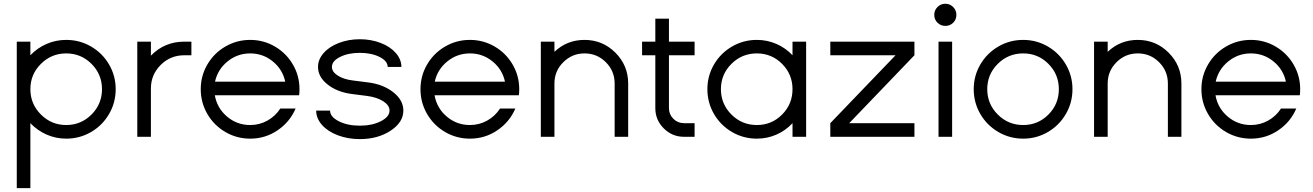

<svg xmlns="http://www.w3.org/2000/svg" viewBox="-20 -721 6918 1012"><path d="M68.4 270.5V-501.5H140.1V-429.7Q176.8 -468.3 225.6 -489.5Q274.4 -510.7 329.1 -510.7Q399.9 -510.7 460 -475.8Q520 -440.9 554.9 -381.1Q589.8 -321.3 589.8 -251Q589.8 -180.2 554.9 -120.1Q520 -60.1 460 -25.1Q399.9 9.8 329.1 9.8Q274.4 9.8 225.6 -11.7Q176.8 -33.2 140.1 -71.8V270.5ZM462.4 -117.4Q517.6 -172.9 517.6 -251Q517.6 -329.1 462.4 -384.3Q407.2 -439.5 329.1 -439.5Q251 -439.5 195.6 -384.3Q140.1 -329.1 140.1 -251Q140.1 -172.9 195.6 -117.4Q251 -62 329.1 -62Q407.2 -62 462.4 -117.4Z M703.6 0V-501.5H775.4V-427.7Q847.7 -501.5 951.2 -501.5H988.8V-429.7H951.2Q877.9 -429.7 826.7 -378.4Q775.4 -327.1 775.4 -254.4V0Z M1538.1 -148.9Q1507.8 -78.1 1443.1 -34.2Q1378.4 9.8 1298.8 9.8Q1228 9.8 1168 -25.1Q1107.9 -60.1 1073 -120.1Q1038.1 -180.2 1038.1 -251Q1038.1 -321.3 1073 -381.1Q1107.9 -440.9 1168 -475.8Q1228 -510.7 1298.8 -510.7Q1369.1 -510.7 1429 -475.8Q1488.8 -440.9 1523.7 -381.1Q1558.6 -321.3 1558.6 -251Q1558.6 -232.4 1556.6 -218.8H1486.8H1112.3Q1124 -151.4 1176.5 -106.7Q1229 -62 1298.8 -62Q1347.7 -62 1389.6 -85.4Q1431.6 -108.9 1457.5 -148.9ZM1113.3 -290.5H1483.4Q1469.7 -355 1418 -397.2Q1366.2 -439.5 1298.8 -439.5Q1231.4 -439.5 1179.4 -397.2Q1127.4 -355 1113.3 -290.5Z M2095.7 -368.2H2023.4Q2023.4 -399.4 1980.5 -420.9Q1937.5 -442.4 1876.5 -442.4Q1815.4 -442.4 1772.5 -420.9Q1729.5 -399.4 1729.5 -368.2H1656.2Q1656.2 -407.7 1685.8 -441.4Q1715.3 -475.1 1766.1 -494.6Q1816.9 -514.2 1876.5 -514.2Q1936 -514.2 1986.6 -494.6Q2037.1 -475.1 2066.4 -441.4Q2095.7 -407.7 2095.7 -368.2ZM1646.5 -138.2H1719.7Q1719.7 -105.5 1765.6 -82Q1811.5 -58.6 1876.5 -58.6Q1941.4 -58.6 1987.3 -82Q2033.2 -105.5 2033.2 -138.2Q2033.2 -166 2000 -187.3Q1966.8 -208.5 1915 -215.3L1834.5 -225.6Q1757.8 -235.4 1707 -275.4Q1656.2 -315.4 1656.2 -368.2H1729.5Q1729.5 -342.3 1760.5 -322.5Q1791.5 -302.7 1839.4 -296.9L1920.4 -286.6Q2000.5 -276.4 2053.2 -234.6Q2106 -192.9 2106 -138.2Q2106 -76.2 2038.6 -32Q1971.2 12.2 1876.5 12.2Q1814 12.2 1761 -7.8Q1708 -27.8 1677.2 -62.5Q1646.5 -97.2 1646.5 -138.2Z M2696.3 -148.9Q2666 -78.1 2601.3 -34.2Q2536.6 9.8 2457 9.8Q2386.2 9.8 2326.2 -25.1Q2266.1 -60.1 2231.2 -120.1Q2196.3 -180.2 2196.3 -251Q2196.3 -321.3 2231.2 -381.1Q2266.1 -440.9 2326.2 -475.8Q2386.2 -510.7 2457 -510.7Q2527.3 -510.7 2587.2 -475.8Q2647 -440.9 2681.9 -381.1Q2716.8 -321.3 2716.8 -251Q2716.8 -232.4 2714.8 -218.8H2645H2270.5Q2282.2 -151.4 2334.7 -106.7Q2387.2 -62 2457 -62Q2505.9 -62 2547.9 -85.4Q2589.8 -108.9 2615.7 -148.9ZM2271.5 -290.5H2641.6Q2627.9 -355 2576.2 -397.2Q2524.4 -439.5 2457 -439.5Q2389.6 -439.5 2337.6 -397.2Q2285.6 -355 2271.5 -290.5Z M2830.6 0V-501.5H2902.3V-447.8Q2968.3 -510.7 3061 -510.7Q3156.2 -510.7 3223.6 -443.4Q3291 -376 3291 -280.8V0H3219.7V-280.8Q3219.7 -346.7 3173.3 -393.1Q3127 -439.5 3061 -439.5Q2995.6 -439.5 2949 -393.1Q2902.3 -346.7 2902.3 -280.8V0Z M3434.1 -150.9V-429.7H3364.3V-501.5H3434.1V-622.6H3505.9V-501.5H3641.1V-429.7H3505.9V-150.9Q3505.9 -118.2 3529.1 -95Q3552.2 -71.8 3585 -71.8H3641.1V0H3585Q3522.9 0 3478.5 -44.4Q3434.1 -88.9 3434.1 -150.9Z M4157.2 0V-71.8Q4121.6 -33.2 4072.8 -11.7Q4023.9 9.8 3969.2 9.8Q3898.4 9.8 3838.4 -25.1Q3778.3 -60.1 3743.4 -120.1Q3708.5 -180.2 3708.5 -251Q3708.5 -321.3 3743.4 -381.1Q3778.3 -440.9 3838.4 -475.8Q3898.4 -510.7 3969.2 -510.7Q4023.9 -510.7 4072.8 -489.3Q4121.6 -467.8 4157.2 -429.7V-501.5H4229V0ZM4157.2 -251Q4157.2 -329.1 4102.3 -384.3Q4047.4 -439.5 3969.2 -439.5Q3890.6 -439.5 3835.2 -384.3Q3779.8 -329.1 3779.8 -251Q3779.8 -172.9 3835.2 -117.4Q3890.6 -62 3969.2 -62Q4047.4 -62 4102.3 -117.2Q4157.2 -172.4 4157.2 -251Z M4356.4 0V-71.8L4700.2 -429.7H4356.4V-501.5H4799.8V-429.7L4456.1 -71.8H4799.8V0Z M4962.9 -701.2Q4986.8 -701.2 5003.9 -684.1Q5021 -667 5021 -642.6Q5021 -618.2 5004.2 -601.3Q4987.3 -584.5 4962.9 -584.5Q4938.5 -584.5 4921.4 -601.3Q4904.3 -618.2 4904.3 -642.6Q4904.3 -667 4921.4 -684.1Q4938.5 -701.2 4962.9 -701.2ZM4926.8 0V-501.5H4998.5V0Z M5632.8 -251Q5632.8 -180.2 5597.9 -120.1Q5563 -60.1 5503.2 -25.1Q5443.4 9.8 5373 9.8Q5302.2 9.8 5242.2 -25.1Q5182.1 -60.1 5147.2 -120.1Q5112.3 -180.2 5112.3 -251Q5112.3 -321.3 5147.2 -381.1Q5182.1 -440.9 5242.2 -475.8Q5302.2 -510.7 5373 -510.7Q5443.4 -510.7 5503.2 -475.8Q5563 -440.9 5597.9 -381.1Q5632.8 -321.3 5632.8 -251ZM5561 -251Q5561 -329.1 5506.1 -384.3Q5451.2 -439.5 5373 -439.5Q5294.4 -439.5 5239 -384.3Q5183.6 -329.1 5183.6 -251Q5183.6 -172.9 5239 -117.4Q5294.4 -62 5373 -62Q5451.2 -62 5506.1 -117.2Q5561 -172.4 5561 -251Z M5746.6 0V-501.5H5818.4V-447.8Q5884.3 -510.7 5977.1 -510.7Q6072.3 -510.7 6139.6 -443.4Q6207 -376 6207 -280.8V0H6135.7V-280.8Q6135.7 -346.7 6089.4 -393.1Q6043 -439.5 5977.1 -439.5Q5911.6 -439.5 5865 -393.1Q5818.4 -346.7 5818.4 -280.8V0Z M6812.5 -148.9Q6782.2 -78.1 6717.5 -34.2Q6652.8 9.8 6573.2 9.8Q6502.4 9.8 6442.4 -25.1Q6382.3 -60.1 6347.4 -120.1Q6312.5 -180.2 6312.5 -251Q6312.5 -321.3 6347.4 -381.1Q6382.3 -440.9 6442.4 -475.8Q6502.4 -510.7 6573.2 -510.7Q6643.6 -510.7 6703.4 -475.8Q6763.2 -440.9 6798.1 -381.1Q6833 -321.3 6833 -251Q6833 -232.4 6831.1 -218.8H6761.2H6386.7Q6398.4 -151.4 6450.9 -106.7Q6503.4 -62 6573.2 -62Q6622.1 -62 6664.1 -85.4Q6706.1 -108.9 6731.9 -148.9ZM6387.7 -290.5H6757.8Q6744.1 -355 6692.4 -397.2Q6640.6 -439.5 6573.2 -439.5Q6505.9 -439.5 6453.9 -397.2Q6401.9 -355 6387.7 -290.5Z"/></svg>

Font: Basically A Sans Serif
Style: Regular
Weight: 400
Designer: Hyung-Suk Kim
Foundry: Mental Design
Version: 1.000